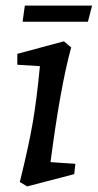

<svg xmlns="http://www.w3.org/2000/svg" viewBox="-20 -657 350 688"><path d="M123 -420 42 -425V-464L209 -509L235 -487Q196 -345 161 -76L250 -70L246 -33L77 11L51 -5Q83 -134 97.5 -218.5Q112 -303 123 -420ZM69 -637H310L295 -579H61Z"/></svg>

Font: Andada Pro Medium
Style: Italic
Weight: 500
Italic angle: -7°
Designer: Carolina Giovagnoli
Foundry: Huerta Tipografica
Version: Version 3.005; ttfautohint (v1.8.4)